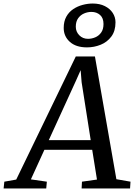

<svg xmlns="http://www.w3.org/2000/svg" viewBox="-86 -1068 764 1088"><path d="M-65.5 0 -61.5 -38.5 6 -50.5 343.5 -748H452L573.5 -52.5L653.5 -38.5L651 0H376.5L378.5 -38.5L463.5 -50.5L436.5 -219H165.5L89 -51.5L179.5 -38.5L176 0ZM190.5 -274H428L376.5 -602L371 -670.5L343 -607.5ZM407 -799.5Q344.5 -799.5 309.8 -830.8Q275 -862 275 -909.5Q275 -947 289.8 -973.5Q304.5 -1000 328.8 -1016.2Q353 -1032.5 382 -1040.2Q411 -1048 439.5 -1048Q479 -1048 508 -1033.5Q537 -1019 552.8 -994.8Q568.5 -970.5 568.5 -941.5Q568.5 -892.5 545 -861Q521.5 -829.5 484.5 -814.5Q447.5 -799.5 407 -799.5ZM412.5 -848Q433.5 -848 453.8 -856.5Q474 -865 487.2 -883.5Q500.5 -902 500.5 -932Q500.5 -966 481 -983.2Q461.5 -1000.5 432 -1000.5Q411 -1000.5 390.5 -991.8Q370 -983 356.8 -964.5Q343.5 -946 343.5 -916.5Q343.5 -888.5 363.2 -868.2Q383 -848 412.5 -848Z"/></svg>

Font: Merriweather 24pt
Style: Italic
Weight: 400
Italic angle: -7.8°
Designer: Eben Sorkin
Foundry: Eben Sorkin
Version: Version 2.101